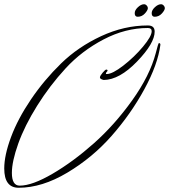

<svg xmlns="http://www.w3.org/2000/svg" viewBox="-37 -859 797 905"><path d="M692 -780Q678 -780 678 -797Q678 -811 693 -825Q708 -839 722 -839Q729 -839 734.5 -833Q740 -827 740 -821Q740 -811 726 -795.5Q712 -780 692 -780ZM612 -780Q598 -780 598 -797Q598 -811 613 -825Q628 -839 642 -839Q649 -839 654.5 -833Q660 -827 660 -821Q660 -811 646 -795.5Q632 -780 612 -780ZM719 -648Q707 -555 643.5 -438.5Q580 -322 489.5 -219Q399 -116 280 -45Q161 26 51 26Q-17 26 -17 -65Q-17 -127 15 -213Q47 -299 109 -390.5Q171 -482 251 -560Q331 -638 439.5 -688.5Q548 -739 660 -739Q692 -739 692 -710Q692 -655 609 -569Q526 -483 452 -482Q434 -486 434 -494Q434 -501 446.5 -516Q459 -531 464 -531Q470 -531 470 -526Q470 -524 466 -520Q462 -516 462 -512Q462 -510 466 -510Q493 -510 544.5 -550Q596 -590 637 -639Q678 -688 678 -712Q678 -727 660 -727Q554 -727 451 -673Q348 -619 272.5 -537Q197 -455 138 -360.5Q79 -266 49 -182Q19 -98 19 -44Q19 16 56 16Q115 16 211.5 -40.5Q308 -97 405.5 -183.5Q503 -270 586 -386Q669 -502 697 -608Q709 -656 712 -656Q719 -656 719 -648Z"/></svg>

Font: Herr Von Muellerhoff
Style: Regular
Weight: 400
Designer: Alejandro Paul
Foundry: Alejandro Paul
Version: Version 1.000